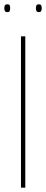

<svg xmlns="http://www.w3.org/2000/svg" viewBox="-34 -868 213 888"><path d="M63 0V-700H83V0ZM146 -812Q137 -812 134.5 -817.5Q132 -823 132 -830Q132 -838 134.5 -843Q137 -848 146 -848Q154 -848 156.5 -843Q159 -838 159 -830Q159 -823 156.5 -817.5Q154 -812 146 -812ZM0 -812Q-9 -812 -11.5 -817.5Q-14 -823 -14 -830Q-14 -838 -11.5 -843Q-9 -848 0 -848Q9 -848 11 -843Q13 -838 13 -830Q13 -823 11 -817.5Q9 -812 0 -812Z"/></svg>

Font: Georama SemiCondensed Thin
Style: Regular
Weight: 100
Width: 4
Designer: Jean-Baptiste Levee
Foundry: Production Type
Version: Version 1.000